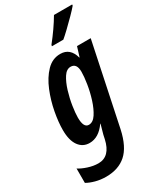

<svg xmlns="http://www.w3.org/2000/svg" viewBox="-276 -859 980 1178"><g transform="rotate(-30 214.0 -270.0)"><path d="M299 -620Q315 -633 346 -662.5Q377 -692 407.5 -723Q438 -754 453 -772L454 -780H325Q304 -744 277.5 -706Q251 -668 220 -629L218 -620ZM137 -161Q137 -192 144.5 -241Q152 -290 167 -339Q182 -388 203.5 -421Q225 -454 254 -454Q297 -454 297 -394Q297 -361 289 -310Q281 -259 265 -208.5Q249 -158 226.5 -123.5Q204 -89 174 -89Q137 -89 137 -161ZM328 33 449 -544H352L331 -476H329Q308 -554 238 -554Q182 -554 140.5 -511Q99 -468 72 -402Q45 -336 32 -266Q19 -196 19 -141Q19 -68 47 -29Q75 10 123 10Q188 10 237 -60H239Q227 -20 220 8L214 36Q190 145 107 145Q72 145 34 132.5Q-4 120 -26 105V207Q-2 221 33 230.5Q68 240 107 240Q195 240 249.5 191.5Q304 143 328 33Z"/></g></svg>

Font: Noto Sans Display Condensed
Style: Bold Italic
Weight: 700
Width: 3
Designer: Monotype Design team
Foundry: Monotype Imaging Inc.
Version: 1.000